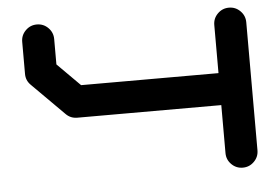

<svg xmlns="http://www.w3.org/2000/svg" viewBox="-50 -778 1235 847"><g transform="rotate(-5 567.0 -354.0)"><path d="M992.2 -708.5Q1021.5 -708.5 1042.2 -687.7Q1063 -667 1063 -637.7V-70.8Q1063 -41.5 1042.2 -20.8Q1021.5 0 992.2 0Q962.9 0 942.1 -20.8Q921.4 -41.5 921.4 -70.8V-283.2H283.7Q253.9 -283.2 233.4 -304.2L91.8 -445.8Q70.8 -466.3 70.8 -495.6V-637.7Q70.8 -667 91.6 -687.7Q112.3 -708.5 141.6 -708.5Q170.9 -708.5 191.7 -687.7Q212.4 -667 212.4 -637.7V-525.4L313 -424.8H921.4V-637.7Q921.4 -667 942.1 -687.7Q962.9 -708.5 992.2 -708.5Z"/></g></svg>

Font: Robtronika
Style: Regular
Weight: 400
Designer: GGBot
Version: 1.00